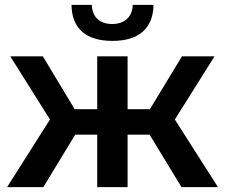

<svg xmlns="http://www.w3.org/2000/svg" viewBox="-20 -764 919 784"><path d="M439 -597C546 -597 605 -647 607 -744H522C521 -696 489 -666 438 -666C386 -666 356 -696 355 -744H272C273 -647 332 -597 439 -597ZM591 -214 721 0H870L694 -276L856 -534H723L592 -318H501V-534H377V-318H285L155 -534H22L184 -276L9 0H157L287 -214H377V0H501V-214Z"/></svg>

Font: Talent
Style: Bold
Weight: 600
Designer: Mike Powis
Version: Version 1.001;hotconv 1.0.109;makeotfexe 2.5.65596